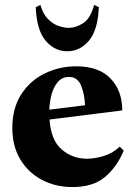

<svg xmlns="http://www.w3.org/2000/svg" viewBox="-20 -744 544 779"><path d="M274 15Q206 15 150.5 -14Q95 -43 62.5 -97Q30 -151 30 -225Q30 -305 66 -361Q102 -417 161.5 -446Q221 -475 289 -475Q381 -475 428.5 -425.5Q476 -376 476 -296L181 -259Q187 -174 231 -137Q275 -100 333 -100Q362 -100 399 -110.5Q436 -121 466 -149L482 -133Q454 -66 405.5 -25.5Q357 15 274 15ZM259 -432Q225 -432 204 -396.5Q183 -361 180 -299L325 -317Q323 -364 308.5 -398Q294 -432 259 -432ZM362 -724 381 -715Q377 -621 340.5 -578.5Q304 -536 253 -536Q202 -536 165.5 -578.5Q129 -621 125 -715L144 -724Q154 -688 174 -667.5Q194 -647 217 -639Q240 -631 259 -631Q288 -631 317.5 -650Q347 -669 362 -724Z"/></svg>

Font: Bona Nova
Style: Bold
Weight: 700
Designer: Mateusz Machalski
Foundry: Capitalics
Version: Version 4.001; ttfautohint (v1.8.3)